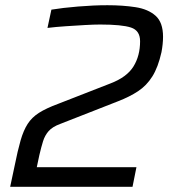

<svg xmlns="http://www.w3.org/2000/svg" viewBox="-20 -716 662 736"><path d="M19 0 36 -80Q48 -140 59 -178Q70 -216 86 -241Q102 -266 129.5 -283.5Q157 -301 203 -318L403 -396Q466 -420 491.5 -461Q517 -502 517 -558Q517 -599 482 -610.5Q447 -622 364 -622Q340 -622 305.5 -620Q271 -618 233 -615.5Q195 -613 162 -609L177 -679Q219 -686 279 -691Q339 -696 392 -696Q451 -696 499.5 -688.5Q548 -681 576.5 -655.5Q605 -630 605 -575Q605 -562 603.5 -547Q602 -532 599 -516Q586 -458 564 -423Q542 -388 509.5 -366.5Q477 -345 433 -328L211 -241Q181 -230 166.5 -213.5Q152 -197 145 -174.5Q138 -152 131 -122L121 -75H503L488 0Z"/></svg>

Font: Saira
Style: Italic
Weight: 400
Italic angle: -12°
Designer: Hector Gatti with collaboration of the Omnibus-Type team
Foundry: Omnibus-Type
Version: Version 1.100; ttfautohint (v1.8.3)